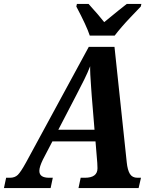

<svg xmlns="http://www.w3.org/2000/svg" viewBox="-63 -951 768 971"><path d="M650 -52 638 0H334L345 -52H366Q430 -52 430 -100L429 -127L420 -236H202L154 -144Q136 -107 136 -87Q136 -69 148.5 -60.5Q161 -52 186 -52H204L193 0H-43L-32 -52H-13Q12 -52 27 -66.5Q42 -81 69 -130L386 -714H516L578 -130Q582 -91 594 -71.5Q606 -52 632 -52ZM415 -295 401 -465 398 -507Q392 -585 393 -616Q380 -583 363.5 -549.5Q347 -516 325 -474L232 -295ZM323 -918 326 -931H385Q442 -868 464 -839Q549 -909 578 -931H652L649 -918Q643 -912 596 -862.5Q549 -813 517 -771H391Q375 -820 323 -918Z"/></svg>

Font: Noto Serif Narrow
Style: Bold Italic
Weight: 700
Width: 4
Italic angle: -12°
Designer: Monotype Design Team
Foundry: Monotype Imaging Inc.
Version: Version 1.001